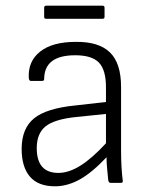

<svg xmlns="http://www.w3.org/2000/svg" viewBox="-20 -642 529 674"><path d="M173 12Q114 12 85 -22Q56 -56 56 -119Q56 -191 99.5 -226.5Q143 -262 246 -272L352 -284V-336Q352 -396 327.5 -422Q303 -448 244 -448Q135 -448 135 -364Q135 -358 128 -358H88Q82 -358 81 -369Q78 -427 121 -461Q164 -495 246 -495Q327 -496 366 -458Q405 -420 405 -337V-116Q405 -84 406.5 -57Q408 -30 411 -7Q412 0 404 0H368Q362 0 360 -9Q359 -23 356.5 -45.5Q354 -68 354 -90Q302 -35 259 -11.5Q216 12 173 12ZM109 -122Q109 -35 185 -35Q221 -35 261.5 -60Q302 -85 352 -139V-242L245 -231Q170 -223 139.5 -198Q109 -173 109 -122ZM142 -576Q135 -576 135 -583V-615Q135 -622 142 -622H340Q347 -622 347 -615V-583Q347 -576 340 -576Z"/></svg>

Font: Sofia Sans Light
Style: Regular
Weight: 300
Designer: Botio Nikoltchev, Ani Petrova
Foundry: lettersoup
Version: Version 4.100; ttfautohint (v1.8.3)